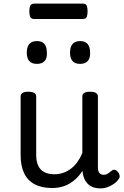

<svg xmlns="http://www.w3.org/2000/svg" viewBox="-20 -1022 685 1061"><path d="M269 17Q211 17 172 -3.5Q133 -24 113.5 -64.5Q94 -105 94 -166V-489Q94 -502 104.5 -508.5Q115 -515 136 -515Q158 -515 169 -508.5Q180 -502 180 -489V-166Q180 -131 191 -107Q202 -83 224.5 -71Q247 -59 280 -59Q308 -59 332 -68Q356 -77 375.5 -92.5Q395 -108 410 -130Q425 -152 435 -177V-489Q435 -502 445.5 -508.5Q456 -515 478 -515Q499 -515 510 -508.5Q521 -502 521 -489V-96Q521 -82 525 -73Q529 -64 536.5 -60Q544 -56 553 -56Q562 -56 569.5 -59.5Q577 -63 584.5 -69Q592 -75 599 -80Q607 -86 616.5 -83Q626 -80 634 -69Q639 -62 641 -52Q643 -42 636 -33Q626 -18 610 -6.5Q594 5 575 12Q556 19 536 19Q512 19 494.5 12.5Q477 6 465 -6Q453 -18 446 -34Q439 -50 437 -69L436 -78Q422 -56 404.5 -38.5Q387 -21 366 -8.5Q345 4 320.5 10.5Q296 17 269 17ZM184 -669Q156 -669 142 -684.5Q128 -700 128 -731Q128 -763 142 -779Q156 -795 184 -795Q212 -795 225.5 -779Q239 -763 239 -731Q241 -700 226.5 -684.5Q212 -669 184 -669ZM423 -669Q395 -669 381 -684.5Q367 -700 367 -731Q367 -763 381 -779Q395 -795 423 -795Q450 -795 464 -779Q478 -763 478 -731Q479 -700 464.5 -684.5Q450 -669 423 -669ZM169 -917Q152 -917 147 -929Q142 -941 142 -959Q142 -978 147 -990Q152 -1002 169 -1002H437Q455 -1002 459.5 -990Q464 -978 464 -959Q464 -941 459.5 -929Q455 -917 437 -917Z"/></svg>

Font: Playwrite ID
Style: Regular
Weight: 400
Designer: Veronika Burian, José Scaglione
Foundry: TypeTogether
Version: Version 1.002